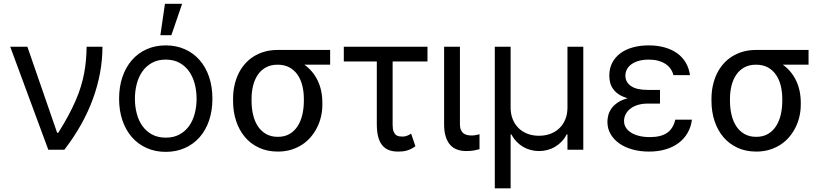

<svg xmlns="http://www.w3.org/2000/svg" viewBox="-20 -793 4361 1017"><path d="M34.1 -545.5H125L282.7 -89.5H288.4Q318.9 -137.8 341.6 -180Q364.3 -222.3 380.9 -260.7Q397.4 -299 408.2 -334.3Q419 -369.7 425.6 -404.3Q432.2 -438.9 435.2 -473.7Q438.2 -508.5 438.9 -545.5H522.7Q522.7 -408.4 472.5 -270.1Q422.2 -131.7 321 0H235.8Z M858 11.4Q802.6 11.4 757.1 -8.9Q711.6 -29.1 679.2 -65.9Q646.7 -102.6 628.7 -154.7Q610.8 -206.7 610.8 -269.9Q610.8 -333.8 628.7 -386Q646.7 -438.2 679.2 -475.1Q711.6 -512.1 757.1 -532.3Q802.6 -552.6 858 -552.6Q913.4 -552.6 959 -532.3Q1004.6 -512.1 1037.1 -475.1Q1069.6 -438.2 1087.4 -386Q1105.1 -333.8 1105.1 -269.9Q1105.1 -206.7 1087.4 -154.7Q1069.6 -102.6 1037.1 -65.9Q1004.6 -29.1 959 -8.9Q913.4 11.4 858 11.4ZM858 -63.9Q900.2 -63.9 930.9 -80.8Q961.6 -97.7 981.7 -125.9Q1001.8 -154.1 1011.5 -191.6Q1021.3 -229 1021.3 -269.9Q1021.3 -311.1 1011.5 -348.5Q1001.8 -386 981.7 -414.6Q961.6 -443.2 930.9 -460.2Q900.2 -477.3 858 -477.3Q816.1 -477.3 785.2 -460.2Q754.3 -443.2 734.2 -414.6Q714.1 -386 704.4 -348.5Q694.6 -311.1 694.6 -269.9Q694.6 -229 704.4 -191.6Q714.1 -154.1 734.2 -125.9Q754.3 -97.7 785.2 -80.8Q816.1 -63.9 858 -63.9ZM853.7 -772.7H944.6L887.8 -606.5H829.5Z M1214.5 -269.9Q1214.5 -306.5 1221.8 -339.8Q1229 -373.2 1242.9 -402Q1256.7 -430.8 1277 -454Q1297.2 -477.3 1323.5 -493.8Q1349.8 -510.3 1381.6 -519.4Q1413.4 -528.4 1450.3 -528.4H1728.7V-450.3H1592.3Q1637.8 -418 1662.6 -366.5Q1687.5 -315 1687.5 -248.6V-238.6Q1687.5 -206.7 1680.4 -175.8Q1673.3 -144.9 1659.4 -117.4Q1645.6 -89.8 1625.5 -66.4Q1605.5 -43 1579.2 -26.1Q1552.9 -9.2 1521 0.4Q1489 9.9 1451.7 9.9Q1396 9.9 1351.7 -10.7Q1307.5 -31.2 1277.2 -67.3Q1246.8 -103.3 1230.6 -152.5Q1214.5 -201.7 1214.5 -258.5ZM1312.5 -258.5Q1312.5 -220.2 1320.5 -185.7Q1328.5 -151.3 1345.3 -125.2Q1362.2 -99.1 1388.7 -83.6Q1415.1 -68.2 1451.7 -68.2Q1487.9 -68.2 1514 -83.6Q1540.1 -99.1 1556.8 -125.2Q1573.5 -151.3 1581.5 -185.7Q1589.5 -220.2 1589.5 -258.5V-269.9Q1589.5 -306.1 1581.5 -338.8Q1573.5 -371.4 1556.6 -396.3Q1539.8 -421.2 1513.5 -435.7Q1487.2 -450.3 1450.3 -450.3Q1414.1 -450.3 1388 -435.7Q1361.9 -421.2 1345.2 -396.3Q1328.5 -371.4 1320.5 -338.8Q1312.5 -306.1 1312.5 -269.9Z M2244.3 -467.3H2059.7V-132.1Q2059.7 -108.7 2065 -96.1Q2070.3 -83.5 2078.3 -77.6Q2086.3 -71.7 2095.7 -70.7Q2105.1 -69.6 2113.6 -69.6Q2126.4 -69.6 2138.3 -74.8Q2150.2 -79.9 2157.7 -85.2L2180.4 -18.5Q2168.3 -9.6 2156.6 -3.9Q2144.9 1.8 2133.7 4.8Q2122.5 7.8 2111.2 8.9Q2099.8 9.9 2088.1 9.9Q2060.4 9.9 2039.4 1.8Q2018.5 -6.4 2004.3 -24Q1990.1 -41.5 1983 -69.2Q1975.9 -96.9 1975.9 -136.4V-467.3H1801.1V-545.5H2244.3Z M2416.2 -545.5V-134.9Q2416.2 -115.8 2421.7 -104Q2427.2 -92.3 2436.3 -85.9Q2445.3 -79.5 2456.5 -77.4Q2467.7 -75.3 2478.7 -75.3Q2484 -75.3 2490.1 -76Q2496.1 -76.7 2502 -77.8Q2507.8 -78.8 2512.6 -80.1Q2517.4 -81.3 2519.9 -82.4V-2.8Q2509.2 0.4 2491.8 3.7Q2474.4 7.1 2448.9 7.1Q2424 7.1 2402.5 -0.4Q2381 -7.8 2365.6 -24.5Q2350.1 -41.2 2341.3 -68.4Q2332.4 -95.5 2332.4 -134.9V-545.5Z M2600.9 -545.5H2684.7V-223Q2684.7 -189.6 2695.5 -162.3Q2706.3 -134.9 2726 -115.2Q2745.7 -95.5 2773.4 -84.7Q2801.1 -73.9 2835.2 -73.9Q2869.3 -73.9 2897.2 -84.9Q2925.1 -95.9 2944.8 -115.6Q2964.5 -135.3 2975.1 -162.6Q2985.8 -190 2985.8 -223V-545.5H3069.6V0H2985.8V-81H2981.5Q2970.5 -59.3 2954.7 -43Q2938.9 -26.6 2920.1 -15.4Q2901.3 -4.3 2879.6 1.4Q2858 7.1 2835.2 7.1Q2812.5 7.1 2791 1.4Q2769.5 -4.3 2750.5 -15.4Q2731.5 -26.6 2715.9 -43Q2700.3 -59.3 2688.9 -81H2684.7V204.5H2600.9Z M3410.5 -244.3Q3381.7 -244.3 3358.7 -237.2Q3335.6 -230.1 3319.2 -217.5Q3302.9 -204.9 3294.2 -188Q3285.5 -171.2 3285.5 -152Q3285.5 -132.8 3295.3 -117.2Q3305 -101.6 3322.8 -90.4Q3340.6 -79.2 3365.8 -73Q3391 -66.8 3421.9 -66.8Q3481.5 -66.8 3513.8 -89.5Q3546.2 -112.2 3556.8 -159.1H3644.9Q3640.3 -120.7 3622.3 -89.5Q3604.4 -58.2 3575.1 -36Q3545.8 -13.8 3506 -2Q3466.3 9.9 3417.6 9.9Q3370 9.9 3329.7 -1.4Q3289.4 -12.8 3259.9 -33.6Q3230.5 -54.3 3214 -83.3Q3197.4 -112.2 3197.4 -147.7Q3197.4 -164.4 3202.1 -182.7Q3206.7 -201 3218.6 -218Q3230.5 -235.1 3251.4 -249.5Q3272.4 -263.8 3304.7 -272.7Q3274.5 -281.2 3255.5 -294.7Q3236.5 -308.2 3225.9 -324.2Q3215.2 -340.2 3211.3 -357.8Q3207.4 -375.4 3207.4 -392Q3207.4 -430 3222.5 -459.7Q3237.6 -489.3 3265.1 -510.1Q3292.6 -530.9 3331.1 -541.7Q3369.7 -552.6 3416.2 -552.6Q3462.7 -552.6 3500.9 -541.7Q3539.1 -530.9 3567.1 -510.7Q3595.2 -490.4 3612.4 -461.1Q3629.6 -431.8 3634.9 -394.9H3546.9Q3542.6 -413.4 3531.8 -428.6Q3521 -443.9 3504.4 -454.7Q3487.9 -465.6 3465.7 -471.4Q3443.5 -477.3 3416.2 -477.3Q3388.1 -477.3 3365.2 -471.1Q3342.3 -464.8 3326.2 -453.7Q3310 -442.5 3301.3 -426.7Q3292.6 -410.9 3292.6 -392Q3292.6 -358 3321.9 -337.4Q3351.2 -316.8 3410.5 -316.8H3475.9V-244.3Z M3748.6 -269.9Q3748.6 -306.5 3755.9 -339.8Q3763.1 -373.2 3777 -402Q3790.8 -430.8 3811.1 -454Q3831.3 -477.3 3857.6 -493.8Q3883.9 -510.3 3915.7 -519.4Q3947.4 -528.4 3984.4 -528.4H4262.8V-450.3H4126.4Q4171.9 -418 4196.7 -366.5Q4221.6 -315 4221.6 -248.6V-238.6Q4221.6 -206.7 4214.5 -175.8Q4207.4 -144.9 4193.5 -117.4Q4179.7 -89.8 4159.6 -66.4Q4139.6 -43 4113.3 -26.1Q4087 -9.2 4055 0.4Q4023.1 9.9 3985.8 9.9Q3930 9.9 3885.8 -10.7Q3841.6 -31.2 3811.3 -67.3Q3780.9 -103.3 3764.7 -152.5Q3748.6 -201.7 3748.6 -258.5ZM3846.6 -258.5Q3846.6 -220.2 3854.6 -185.7Q3862.6 -151.3 3879.4 -125.2Q3896.3 -99.1 3922.8 -83.6Q3949.2 -68.2 3985.8 -68.2Q4022 -68.2 4048.1 -83.6Q4074.2 -99.1 4090.9 -125.2Q4107.6 -151.3 4115.6 -185.7Q4123.6 -220.2 4123.6 -258.5V-269.9Q4123.6 -306.1 4115.6 -338.8Q4107.6 -371.4 4090.7 -396.3Q4073.9 -421.2 4047.6 -435.7Q4021.3 -450.3 3984.4 -450.3Q3948.2 -450.3 3922.1 -435.7Q3896 -421.2 3879.3 -396.3Q3862.6 -371.4 3854.6 -338.8Q3846.6 -306.1 3846.6 -269.9Z"/></svg>

Font: Interop
Style: Regular
Weight: 400
Designer: Rasmus Andersson, Google, Jang Haemin
Foundry: jhaemin
Version: Version 1.008